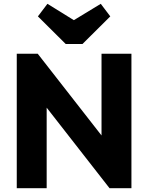

<svg xmlns="http://www.w3.org/2000/svg" viewBox="-20 -988 778 1008"><path d="M68 0V-706H178L225 -565V0ZM555 0 139 -533 178 -706 594 -173ZM555 0 513 -141V-706H670V0ZM509 -968 559 -902 413 -757H325L179 -902L229 -968L426 -846L310 -847Z"/></svg>

Font: Outfit
Style: Bold
Weight: 700
Designer: Rodrigo Fuenzalida
Foundry: fragTYPE
Version: Version 1.100;gftools[0.9.27]